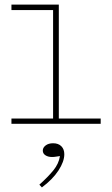

<svg xmlns="http://www.w3.org/2000/svg" viewBox="-20 -540 490 839"><path d="M420 1H30V-22H212V-496H30V-520H237V-22H420ZM212 86Q235 86 248 99Q261 112 261 134Q261 166 235.5 205Q210 244 163 279L152 267Q190 233 213.5 204Q237 175 242 142Q233 143 225 144.5Q217 146 207 146Q190 146 178.5 138.5Q167 131 167 118Q167 105 179.5 95.5Q192 86 212 86Z"/></svg>

Font: BhuTuka Expanded One
Style: Regular
Weight: 400
Designer: Erin McLaughlin
Version: Version 1.000; ttfautohint (v1.8.3)